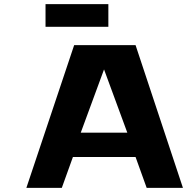

<svg xmlns="http://www.w3.org/2000/svg" viewBox="-20 -912 908 932"><path d="M108 0 340 -693H638L868 0H692L638 -150H334L280 0ZM372 -268H598L485 -575ZM201 -782V-892H506V-782Z"/></svg>

Font: Fix15 Mono
Style: Bold
Weight: 700
Designer: Carrois Corporate & Edenspiekermann AG
Foundry: Carrois Corporate GbR & Edenspiekermann AG
Version: Version 3.206